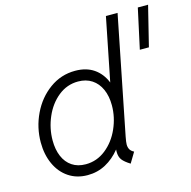

<svg xmlns="http://www.w3.org/2000/svg" viewBox="-110 -861 976 979"><g transform="rotate(-15 378.0 -372.0)"><path d="M407.2 -69.3Q407.2 -77.1 407.7 -81.1Q374 -39.1 330.3 -15.6Q286.6 7.8 234.9 7.8Q177.7 7.8 135 -20.8Q92.3 -49.3 69.1 -100.1Q45.9 -150.9 45.9 -214.8Q45.9 -293.5 79.8 -364.5Q113.8 -435.5 174.1 -479.2Q234.4 -522.9 309.1 -522.9Q367.7 -522.9 407.5 -495.6Q447.3 -468.3 467.3 -418.9L533.7 -752H595.2L471.7 -131.8Q466.3 -104 466.3 -91.8Q466.3 -76.7 472.4 -65.7Q478.5 -54.7 493.7 -46.9L460.9 7.8Q431.6 -10.3 419.4 -26.4Q407.2 -42.5 407.2 -69.3ZM445.3 -304.7Q445.3 -353 429 -389.6Q412.6 -426.3 382.1 -446.3Q351.6 -466.3 309.6 -466.3Q251 -466.3 204.6 -429Q158.2 -391.6 132.6 -332Q106.9 -272.5 106.9 -209Q106.9 -161.1 122.3 -124.8Q137.7 -88.4 167.5 -68.4Q197.3 -48.3 239.7 -48.3Q298.3 -48.3 345.5 -85.7Q392.6 -123 418.9 -182.4Q445.3 -241.7 445.3 -304.7ZM702.1 -752H756.3L704.1 -541H656.2Z"/></g></svg>

Font: Reddit Sans Vanilla Light
Style: Italic
Weight: 300
Italic angle: -11.25°
Designer: Stephen Hutchings
Version: Version 1.013